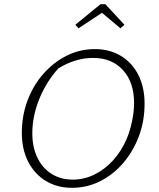

<svg xmlns="http://www.w3.org/2000/svg" viewBox="-20 -887 760 915"><path d="M323 8Q252 8 198 -25Q144 -58 114 -117Q84 -176 84 -254Q84 -335 111 -407.5Q138 -480 186.5 -535Q235 -590 297.5 -621.5Q360 -653 432 -653Q503 -653 556.5 -620.5Q610 -588 639.5 -529.5Q669 -471 669 -393Q669 -310 642 -238Q615 -166 567.5 -110.5Q520 -55 457.5 -23.5Q395 8 323 8ZM327 -31Q380 -31 429.5 -55Q479 -79 519 -123Q559 -167 584 -226Q600 -264 609.5 -310.5Q619 -357 619 -395Q619 -495 566 -553Q513 -611 424 -611Q339 -611 258 -561Q199 -495 166.5 -413.5Q134 -332 134 -252Q134 -186 158 -136Q182 -86 225.5 -58.5Q269 -31 327 -31ZM482 -867 573 -769 554 -752 466 -826 354 -752 339 -769 459 -867Z"/></svg>

Font: Piazzolla ExtraLight
Style: Italic
Weight: 200
Italic angle: -11.3°
Designer: Juan Pablo del Peral
Foundry: Huerta Tipografica
Version: Version 1.330